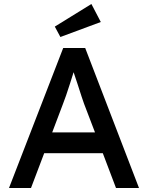

<svg xmlns="http://www.w3.org/2000/svg" viewBox="-20 -940 740 960"><path d="M25 0 296 -700H406L675 0H560L494 -174H201L135 0ZM294 -418 241 -278H455L400 -422Q397 -429 388 -457Q379 -485 368 -519Q357 -553 348 -579Q340 -553 330 -522Q320 -491 310.5 -463Q301 -435 294 -418ZM282 -755 254 -807 437 -920 484 -830Z"/></svg>

Font: Readex Pro
Style: Regular
Weight: 400
Designer: Bonnie Shaver-Troup, Thomas Jockin
Foundry: Lexend
Version: Version 1.204; ttfautohint (v1.8.4.7-5d5b)